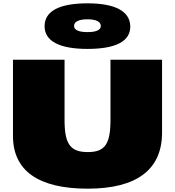

<svg xmlns="http://www.w3.org/2000/svg" viewBox="-20 -1109 1054 1154"><path d="M58 -292C58 -84 209 25 507 25C804 25 954 -91 954 -312V-750H644V-389C644 -243 611 -195 508 -195C402 -195 368 -243 368 -389V-750H58ZM248 -953C247 -863 335 -815 506 -815C676 -815 764 -861 763 -950C762 -1041 673 -1089 506 -1089C338 -1089 249 -1043 248 -953ZM425 -953C425 -978 453 -993 506 -993C558 -993 586 -978 586 -953C586 -929 558 -916 506 -916C453 -916 425 -929 425 -953Z"/></svg>

Font: Mattone Black
Style: Regular
Weight: 900
Width: 6
Designer: Nunzio Mazzaferro
Foundry: Collletttivo
Version: Version 2.000;Glyphs 3.2 (3217)